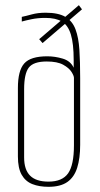

<svg xmlns="http://www.w3.org/2000/svg" viewBox="-20 -712 385 740"><path d="M167 8Q131 8 104.5 -2.5Q78 -13 63.5 -38.5Q49 -64 49 -109V-373Q49 -440 73.5 -467.5Q98 -495 162 -495Q192 -495 222 -486Q252 -477 264 -451V-480Q264 -544 253 -579.5Q242 -615 218.5 -629Q195 -643 155 -643Q126 -643 102 -638Q78 -633 64 -629V-647Q79 -650 102.5 -656.5Q126 -663 156 -663Q205 -663 232 -647Q259 -631 271 -599Q283 -567 286 -520Q289 -473 289 -410V-154Q289 -102 277.5 -65.5Q266 -29 239.5 -10.5Q213 8 167 8ZM167 -12Q220 -12 242.5 -44Q265 -76 265 -152V-412Q265 -420 255.5 -435Q246 -450 223.5 -462.5Q201 -475 160 -475Q109 -475 91 -451.5Q73 -428 73 -368V-105Q73 -58 96 -35Q119 -12 167 -12ZM144 -546 131 -561 284 -692 296 -676Z"/></svg>

Font: Alumni Sans Thin
Style: Regular
Weight: 100
Designer: Robert E. Leuschke
Foundry: Robert E. Leuschke
Version: Version 1.018